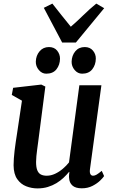

<svg xmlns="http://www.w3.org/2000/svg" viewBox="-20 -1037 638 1067"><path d="M188 10Q155.5 10 125.5 -1.8Q95.5 -13.5 75.8 -41.5Q56 -69.5 55.5 -118.5Q55.5 -136 57 -156.8Q58.5 -177.5 61.2 -200.8Q64 -224 67.5 -247.8Q71 -271.5 74.5 -293.5L102 -477.5L45.5 -509.5L53 -549L209.5 -567L232 -556L197.5 -289.5Q195 -268 192 -247Q189 -226 186.5 -206.2Q184 -186.5 182.2 -169Q180.5 -151.5 180.5 -137Q180.5 -107.5 187.2 -90.8Q194 -74 207.2 -67.2Q220.5 -60.5 239.5 -60.5Q263 -60.5 286 -71.2Q309 -82 329 -99Q349 -116 363.5 -134.5L421 -563H543.5L480 -97Q477.5 -78 482.5 -69.2Q487.5 -60.5 497 -60.5Q506.5 -60.5 516.8 -66.5Q527 -72.5 545.5 -87.5L558.5 -58.5Q554 -51 537.5 -34.5Q521 -18 494.5 -4.2Q468 9.5 434.5 9.5Q399.5 9.5 382.2 -6.2Q365 -22 364 -48.5Q363.5 -51 363.5 -54.5Q363.5 -58 363.8 -62.5Q364 -67 364.5 -71.8Q365 -76.5 365.5 -81L364 -82Q350 -65 332.8 -48.8Q315.5 -32.5 293.8 -19.2Q272 -6 245.8 2Q219.5 10 188 10ZM237 -627.5Q213 -627.5 195.8 -648Q178.5 -668.5 179 -694.5Q180 -728.5 200 -752Q220 -775.5 252 -775.5Q281.5 -775.5 297.5 -755.8Q313.5 -736 313.5 -711Q313 -676.5 293.8 -652Q274.5 -627.5 237 -627.5ZM436.5 -627.5Q412 -627.5 394.8 -648Q377.5 -668.5 378 -694.5Q379 -728.5 398.5 -752Q418 -775.5 451 -775.5Q480 -775.5 496.5 -755.8Q513 -736 512.5 -711Q512 -676.5 492.8 -652Q473.5 -627.5 436.5 -627.5ZM325.5 -800.5 223.5 -993.5 271 -1017Q296 -985.5 321.5 -953Q347 -920.5 373.5 -888.5Q410.5 -920.5 443.5 -953Q476.5 -985.5 515 -1017L559 -991.5L401.5 -800.5Z"/></svg>

Font: Merriweather SemiBold
Style: Italic
Weight: 600
Italic angle: -7.8°
Version: Version 2.101